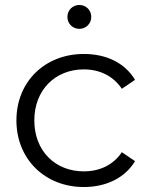

<svg xmlns="http://www.w3.org/2000/svg" viewBox="-20 -747 603 772"><path d="M317 5C406 5 482 -31 523 -99L470 -135C435 -83 380 -58 317 -58C202 -58 118 -140 118 -263C118 -385 202 -468 317 -468C380 -468 435 -442 470 -390L523 -426C482 -494 408 -530 317 -530C161 -530 46 -419 46 -263C46 -107 161 5 317 5ZM251 -679C251 -652 272 -631 299 -631C326 -631 347 -652 347 -679C347 -706 326 -727 299 -727C272 -727 251 -706 251 -679Z"/></svg>

Font: Malon Grotesk
Style: Regular
Weight: 400
Designer: Julieta Ulanovsky
Foundry: Julieta Ulanovsky
Version: Version 7.200